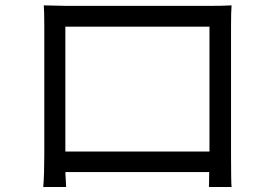

<svg xmlns="http://www.w3.org/2000/svg" viewBox="-20 -705 1040 730"><path d="M776.4 -603.5H228.5V-128.9H776.4ZM858.4 -607.4V-114.3Q858.4 -15.6 860.4 5.9H774.4Q774.4 4.9 774.9 -14.6Q775.4 -34.2 775.4 -50.8H228.5Q230.5 -2 231.4 5.9H144.5Q148.4 -41 148.4 -115.2V-607.4Q148.4 -660.2 146.5 -684.6Q224.6 -682.6 235.4 -682.6H772.5Q830.1 -682.6 860.4 -684.6Q858.4 -659.2 858.4 -607.4Z"/></svg>

Font: GenEi Gothic M Regular
Style: Regular
Weight: 400
Designer: o_tamon (Modified); [Source Han Sans]
Ryoko NISHIZUKA  (kana & ideographs); Paul D. Hunt (Latin, Greek & Cyrillic); Wenl
Version: Version 1.1a;Original Version 1.004